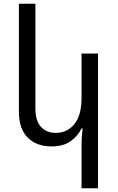

<svg xmlns="http://www.w3.org/2000/svg" viewBox="-20 -780 637 1036"><path d="M509 236H420V-1Q420 -44 426 -87H420Q401 -47 361.5 -18.5Q322 10 259 10Q177 10 129.5 -37.5Q82 -85 82 -178V-760H171V-195Q171 -128 201 -95.5Q231 -63 280 -63Q343 -63 381.5 -110.5Q420 -158 420 -252V-491H509Z"/></svg>

Font: Go Noto Kurrent-Regular
Style: Regular
Weight: 400
Designer: Monotype Design Team
Foundry: Monotype Imaging Inc.
Version: Version 2.012; ttfautohint (v1.8.4.7-5d5b)